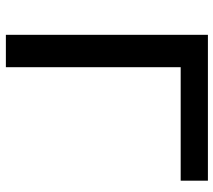

<svg xmlns="http://www.w3.org/2000/svg" viewBox="-58 -688 745 670"><g transform="rotate(90 315.0 -352.5)"><path d="M101 0V-705H610V-610H214V0Z"/></g></svg>

Font: Nunito Sans 10pt SemiExpanded SemiBold
Style: Regular
Weight: 600
Width: 6
Designer: Vernon Adams
Foundry: Vernon Adams
Version: Version 3.101;gftools[0.9.27]